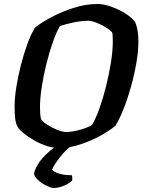

<svg xmlns="http://www.w3.org/2000/svg" viewBox="-20 -740 718 960"><path d="M274 0Q244 0 211.5 -11Q179 -22 149.5 -39Q120 -56 98 -74Q76 -92 68 -106Q59 -122 56 -147Q53 -172 53 -209Q53 -250 61.5 -304Q70 -358 84.5 -414.5Q99 -471 117 -520.5Q135 -570 155 -602Q189 -629 240.5 -656Q292 -683 351 -701.5Q410 -720 466 -720Q499 -720 538 -706Q577 -692 609.5 -671Q642 -650 656 -629Q672 -593 672 -531Q672 -485 662 -426.5Q652 -368 635.5 -308.5Q619 -249 598.5 -197Q578 -145 557 -111Q528 -87 482 -61.5Q436 -36 382 -18Q328 0 274 0ZM311 -80Q332 -80 357.5 -85.5Q383 -91 405.5 -99Q428 -107 440 -115Q459 -147 477.5 -199Q496 -251 511 -311.5Q526 -372 535 -430Q544 -488 544 -533Q544 -555 542 -575Q538 -584 516.5 -598.5Q495 -613 467.5 -624.5Q440 -636 420 -636Q386 -636 346.5 -627.5Q307 -619 280 -610Q261 -578 243.5 -527.5Q226 -477 211.5 -418.5Q197 -360 188.5 -303.5Q180 -247 180 -204Q180 -188 181 -173Q182 -158 185 -145Q192 -132 216 -116.5Q240 -101 267 -90.5Q294 -80 311 -80ZM248 200Q237 200 215.5 190Q194 180 174.5 164Q155 148 150 129Q159 88 192.5 50.5Q226 13 268 -14L344 -16Q318 2 297 25.5Q276 49 261 71.5Q246 94 240 109Q268 136 339 136Q343 148 341 162Q326 178 298.5 189Q271 200 248 200Z"/></svg>

Font: Texturina 72pt 72pt Regular
Style: Bold Italic
Weight: 700
Italic angle: -11°
Designer: Guillermo Torres Carreño
Foundry: Omnibus-Type
Version: Version 1.002; ttfautohint (v1.8.3)